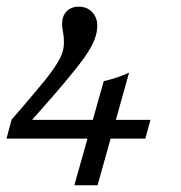

<svg xmlns="http://www.w3.org/2000/svg" viewBox="-56 -446 548 580"><path d="M-36.3 -27.4 -21 -84.7Q-4 -104 10.9 -121.4Q25.8 -138.7 42.7 -158.9Q59.7 -179 81.5 -205.6Q112.1 -244.4 124.6 -268.5Q137.1 -292.7 137.1 -316.1Q137.1 -329.8 135.9 -339.1Q134.7 -348.4 133.1 -356.9Q131.5 -365.3 131.5 -373.4Q131.5 -397.6 145.2 -411.7Q158.9 -425.8 181.5 -425.8Q207.3 -425.8 222.6 -409.3Q237.9 -392.7 237.9 -368.5Q237.9 -349.2 230.2 -328.2Q222.6 -307.3 204 -279.8Q185.5 -252.4 152.4 -212.9Q134.7 -191.1 109.3 -161.7Q83.9 -132.3 33.9 -75.8L-8.9 -83.9H398.4L383.1 -27.4ZM168.5 113.7 257.3 -200.8Q278.2 -205.6 297.6 -212.1Q316.9 -218.5 333.9 -226.6L238.7 113.7Z"/></svg>

Font: Playfair 5pt SemiExpanded Light
Style: Italic
Weight: 300
Width: 6
Italic angle: -15.6°
Designer: Claus Eggers Sørensen
Foundry: Claus Eggers Sørensen
Version: Version 2.203